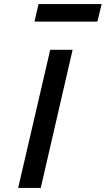

<svg xmlns="http://www.w3.org/2000/svg" viewBox="-20 -932 524 952"><path d="M151 -825 171 -912H484L463 -825ZM70 0 229 -685H340L182 0Z"/></svg>

Font: Titillium Web
Style: SemiBold Italic
Weight: 600
Italic angle: -13°
Version: Version 1.001;PS 57.000;hotconv 1.0.70;makeotf.lib2.5.55311